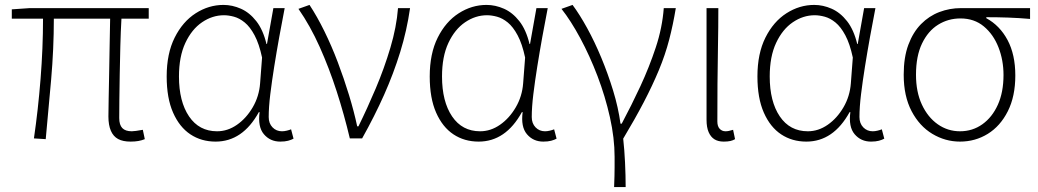

<svg xmlns="http://www.w3.org/2000/svg" viewBox="-20 -563 4223 781"><path d="M511 13Q480 13 460.5 2.5Q441 -8 431 -31Q421 -54 421 -89Q421 -115 422 -161.5Q423 -208 424 -264.5Q425 -321 426 -379Q427 -437 428 -487H199Q199 -365 188 -239Q177 -113 166 3L118 0Q135 -116 145 -242Q155 -368 155 -487H28V-525L101 -530H585V-487H474Q471 -435 469.5 -376Q468 -317 467 -259.5Q466 -202 465.5 -155.5Q465 -109 465 -83Q465 -55 477.5 -42Q490 -29 516 -29Q528 -29 561 -35L569 3Q557 8 543 10.5Q529 13 511 13Z M857 13Q799 13 754.5 -16.5Q710 -46 684 -105Q658 -164 658 -252Q658 -345 690.5 -410Q723 -475 776 -509Q829 -543 889 -543Q925 -543 960 -527.5Q995 -512 1022.5 -477Q1050 -442 1064 -384H1066L1092 -530H1138Q1127 -474 1116 -413Q1105 -352 1095.5 -292.5Q1086 -233 1079.5 -180Q1073 -127 1073 -87Q1073 -61 1088.5 -45Q1104 -29 1127 -29Q1136 -29 1146.5 -31.5Q1157 -34 1164 -37L1174 1Q1165 6 1152 9.5Q1139 13 1120 13Q1079 13 1053.5 -17Q1028 -47 1036 -107H1033Q967 13 857 13ZM863 -29Q906 -29 944 -55.5Q982 -82 1008 -126.5Q1034 -171 1038 -224L1046 -329Q1034 -385 1015.5 -419.5Q997 -454 975.5 -471.5Q954 -489 932 -495Q910 -501 891 -501Q844 -501 802 -472.5Q760 -444 734 -388.5Q708 -333 708 -252Q708 -150 749 -89.5Q790 -29 863 -29Z M1403 0Q1380 -97 1349.5 -191.5Q1319 -286 1280.5 -372Q1242 -458 1194 -527L1239 -543Q1270 -496 1299.5 -436Q1329 -376 1354 -310Q1379 -244 1399.5 -177Q1420 -110 1433 -49H1438Q1474 -122 1508.5 -203.5Q1543 -285 1568 -369Q1593 -453 1599 -530H1648Q1635 -439 1608 -351.5Q1581 -264 1542.5 -177.5Q1504 -91 1453 0Z M1927 13Q1869 13 1824.5 -16.5Q1780 -46 1754 -105Q1728 -164 1728 -252Q1728 -345 1760.5 -410Q1793 -475 1846 -509Q1899 -543 1959 -543Q1995 -543 2030 -527.5Q2065 -512 2092.5 -477Q2120 -442 2134 -384H2136L2162 -530H2208Q2197 -474 2186 -413Q2175 -352 2165.5 -292.5Q2156 -233 2149.5 -180Q2143 -127 2143 -87Q2143 -61 2158.5 -45Q2174 -29 2197 -29Q2206 -29 2216.5 -31.5Q2227 -34 2234 -37L2244 1Q2235 6 2222 9.5Q2209 13 2190 13Q2149 13 2123.5 -17Q2098 -47 2106 -107H2103Q2037 13 1927 13ZM1933 -29Q1976 -29 2014 -55.5Q2052 -82 2078 -126.5Q2104 -171 2108 -224L2116 -329Q2104 -385 2085.5 -419.5Q2067 -454 2045.5 -471.5Q2024 -489 2002 -495Q1980 -501 1961 -501Q1914 -501 1872 -472.5Q1830 -444 1804 -388.5Q1778 -333 1778 -252Q1778 -150 1819 -89.5Q1860 -29 1933 -29Z M2478 198Q2479 172 2479.5 154Q2480 136 2480 118Q2480 100 2480 75Q2480 -1 2461 -86Q2442 -171 2410.5 -253.5Q2379 -336 2340.5 -407.5Q2302 -479 2264 -527L2309 -543Q2338 -504 2368.5 -448.5Q2399 -393 2426 -328Q2453 -263 2474 -194.5Q2495 -126 2504 -60H2509Q2549 -135 2585 -212.5Q2621 -290 2647.5 -370Q2674 -450 2680 -530H2729Q2718 -463 2702 -401.5Q2686 -340 2660 -277.5Q2634 -215 2598.5 -147Q2563 -79 2515 1Q2520 46 2522.5 98.5Q2525 151 2525 198Z M2924 13Q2901 13 2886 3.5Q2871 -6 2862.5 -25.5Q2854 -45 2854 -76V-530H2902Q2902 -452 2900.5 -375Q2899 -298 2898.5 -221.5Q2898 -145 2898 -69Q2898 -49 2907.5 -39Q2917 -29 2931 -29Q2938 -29 2945 -30.5Q2952 -32 2962 -35L2970 3Q2962 8 2951 10.5Q2940 13 2924 13Z M3260 13Q3202 13 3157.5 -16.5Q3113 -46 3087 -105Q3061 -164 3061 -252Q3061 -345 3093.5 -410Q3126 -475 3179 -509Q3232 -543 3292 -543Q3328 -543 3363 -527.5Q3398 -512 3425.5 -477Q3453 -442 3467 -384H3469L3495 -530H3541Q3530 -474 3519 -413Q3508 -352 3498.5 -292.5Q3489 -233 3482.5 -180Q3476 -127 3476 -87Q3476 -61 3491.5 -45Q3507 -29 3530 -29Q3539 -29 3549.5 -31.5Q3560 -34 3567 -37L3577 1Q3568 6 3555 9.5Q3542 13 3523 13Q3482 13 3456.5 -17Q3431 -47 3439 -107H3436Q3370 13 3260 13ZM3266 -29Q3309 -29 3347 -55.5Q3385 -82 3411 -126.5Q3437 -171 3441 -224L3449 -329Q3437 -385 3418.5 -419.5Q3400 -454 3378.5 -471.5Q3357 -489 3335 -495Q3313 -501 3294 -501Q3247 -501 3205 -472.5Q3163 -444 3137 -388.5Q3111 -333 3111 -252Q3111 -150 3152 -89.5Q3193 -29 3266 -29Z M3885 13Q3825 13 3772.5 -18.5Q3720 -50 3688 -111Q3656 -172 3656 -259Q3656 -330 3675 -381Q3694 -432 3726.5 -465Q3759 -498 3801 -514Q3843 -530 3889 -530H4170V-486Q4124 -490 4081 -491.5Q4038 -493 3992 -493V-489Q4047 -459 4078.5 -400Q4110 -341 4110 -256Q4110 -171 4079.5 -110.5Q4049 -50 3998 -18.5Q3947 13 3885 13ZM3885 -29Q3936 -29 3976 -57.5Q4016 -86 4039 -137Q4062 -188 4062 -258Q4062 -318 4041.5 -370.5Q4021 -423 3982 -455.5Q3943 -488 3887 -488Q3837 -488 3796 -462.5Q3755 -437 3730.5 -386Q3706 -335 3706 -259Q3706 -189 3730 -137.5Q3754 -86 3794.5 -57.5Q3835 -29 3885 -29Z"/></svg>

Font: Noto Sans JP ExtraLight
Style: Regular
Weight: 250
Designer: Ryoko NISHIZUKA  (kana, bopomofo & ideographs); Paul D. Hunt (Latin, Greek & Cyrillic); Sandoll Communications , Soo-you
Foundry: Adobe
Version: Version 2.004-H2;hotconv 1.0.118;makeotfexe 2.5.65603